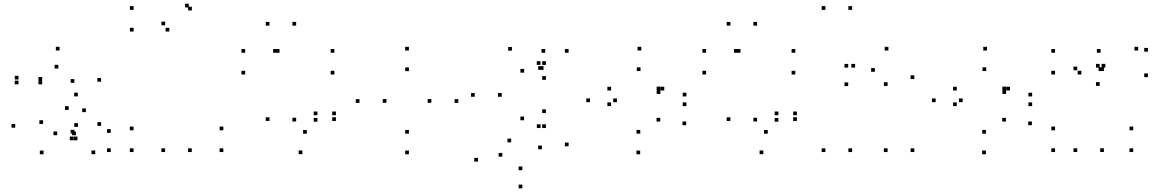

<svg xmlns="http://www.w3.org/2000/svg" viewBox="-20 -808 6240 1033"><path d="M79.4 -380.1V-400.1H59.4V-380.1ZM79.4 -354.2V-374.2H59.4V-354.2ZM206.8 -354.2V-374.2H186.8V-354.2ZM206.9 -373.7V-393.7H186.9V-373.7ZM293.9 -439.3V-459.3H273.9V-439.3ZM380.2 -362.5V-382.5H360.2V-362.5ZM380.2 -89.7V-109.7H360.2V-89.7ZM388.2 -80.3V-100.3H368.2V-80.3ZM492.3 21.5V1.5H472.3V21.5ZM575.8 10V-10H555.8V10ZM575.8 -93.2V-113.2H555.8V-93.2ZM523.9 -130.8V-150.8H503.9V-130.8ZM523.9 -368.4V-388.4H503.9V-368.4ZM300.5 -536.2V-556.2H280.5V-536.2ZM398.8 -289.5V-309.5H378.8V-289.5ZM61.9 -121V-141H41.9V-121ZM214.3 22V2H194.3V22ZM375.6 -53.2V-73.2H355.6V-53.2ZM396.8 -53.2V-73.2H376.8V-53.2ZM399.5 -125.5V-145.5H379.5V-125.5ZM287.6 -80.6V-100.6H267.6V-80.6ZM211.8 -141.1V-161.1H191.8V-141.1ZM349.7 -216.6V-236.6H329.7V-216.6ZM442.3 -204.8V-224.8H422.3V-204.8Z M1181.5 10V-10H1161.5V10ZM1181.5 -107V-127H1161.5V-107ZM698.5 -107V-127H678.5V-107ZM698.5 10V-10H678.5V10ZM1012.2 -751.8V-771.8H992.2V-751.8ZM995.7 -767.9V-787.9H975.7V-767.9ZM698.9 -755V-775H678.9V-755ZM698.9 -638.3V-658.3H678.9V-638.3ZM891.1 -638.3V-658.3H871.1V-638.3ZM868.6 -671.7V-691.7H848.6V-671.7ZM868.2 10V-10H848.2V10ZM1011.8 10V-10H991.8V10Z M1606.8 21.5V1.5H1586.8V21.5ZM1787.4 -157.2V-177.2H1767.4V-157.2ZM1787.4 -188V-208H1767.4V-188ZM1687.8 -188V-208H1667.8V-188ZM1687.8 -153.2V-173.2H1667.8V-153.2ZM1630.7 -88.6V-108.6H1610.7V-88.6ZM1573.3 -154.4V-174.4H1553.3V-154.4ZM1573.3 -670.1V-690.1H1553.3V-670.1ZM1429.7 -670.1V-690.1H1409.7V-670.1ZM1429.7 -157V-177H1409.7V-157ZM1469.4 -524.2V-544.2H1449.4V-524.2ZM1299 -524.2V-544.2H1279V-524.2ZM1299 -407.2V-427.2H1279V-407.2ZM1779 -407.2V-427.2H1759V-407.2ZM1779 -524.2V-544.2H1759V-524.2ZM1483.9 -524.2V-544.2H1463.9V-524.2Z M2180 -536.2V-556.2H2160V-536.2ZM1914.2 -254.6V-274.6H1894.2V-254.6ZM2180 22V2H2160V22ZM2445.8 -254.6V-274.6H2425.8V-254.6ZM2180 -88.9V-108.9H2160V-88.9ZM2059.2 -255V-275H2039.2V-255ZM2180 -425.2V-445.2H2160V-425.2ZM2300.8 -255V-275H2280.8V-255Z M2730.2 -42.2V-62.2H2710.2V-42.2ZM2888.4 -119.2V-139.2H2868.4V-119.2ZM2917.1 -119.2V-139.2H2897.1V-119.2ZM2917.1 -199.8V-219.8H2897.1V-199.8ZM2799.7 -160.9V-180.9H2779.7V-160.9ZM2679.2 -287.4V-307.4H2659.2V-287.4ZM2800 -417.1V-437.1H2780V-417.1ZM2917.1 -378.5V-398.5H2897.1V-378.5ZM2917.1 -458.8V-478.8H2897.1V-458.8ZM2887.9 -458.8V-478.8H2867.9V-458.8ZM2734.2 -535.3V-555.3H2714.2V-535.3ZM2534.2 -287.4V-307.4H2514.2V-287.4ZM3039.2 -524.2V-544.2H3019.2V-524.2ZM2913.3 -524.2V-544.2H2893.3V-524.2ZM2904.2 -432.1V-452.1H2884.2V-432.1ZM2895.5 -432.1V-452.1H2875.5V-432.1ZM2895.5 -4.9V-24.9H2875.5V-4.9ZM2790.3 107.7V87.7H2770.3V107.7ZM2682.6 34.8V14.8H2662.6V34.8ZM2551.7 61.4V41.4H2531.7V61.4ZM2790.3 205.3V185.3H2770.3V205.3ZM3039.2 -20.9V-40.9H3019.2V-20.9Z M3424.2 22V2H3404.2V22ZM3671.8 -134.4V-154.4H3651.8V-134.4ZM3532.2 -154V-174H3512.2V-154ZM3424.6 -88.9V-108.9H3404.6V-88.9ZM3299.2 -258.3V-278.3H3279.2V-258.3ZM3426.1 -425.7V-445.7H3406.1V-425.7ZM3533 -322V-342H3513V-322ZM3533 -302.6V-322.6H3513V-302.6ZM3553.9 -321.2V-341.2H3533.9V-321.2ZM3267.8 -321.2V-341.2H3247.8V-321.2ZM3267.8 -237.1V-257.1H3247.8V-237.1ZM3673.1 -237.1V-257.1H3653.1V-237.1ZM3673.1 -289.2V-309.2H3653.1V-289.2ZM3430.2 -536.2V-556.2H3410.2V-536.2ZM3154.2 -258.3V-278.3H3134.2V-258.3Z M4086.8 21.5V1.5H4066.8V21.5ZM4267.4 -157.2V-177.2H4247.4V-157.2ZM4267.4 -188V-208H4247.4V-188ZM4167.8 -188V-208H4147.8V-188ZM4167.8 -153.2V-173.2H4147.8V-153.2ZM4110.7 -88.6V-108.6H4090.7V-88.6ZM4053.3 -154.4V-174.4H4033.3V-154.4ZM4053.3 -670.1V-690.1H4033.3V-670.1ZM3909.7 -670.1V-690.1H3889.7V-670.1ZM3909.7 -157V-177H3889.7V-157ZM3949.4 -524.2V-544.2H3929.4V-524.2ZM3779 -524.2V-544.2H3759V-524.2ZM3779 -407.2V-427.2H3759V-407.2ZM4259 -407.2V-427.2H4239V-407.2ZM4259 -524.2V-544.2H4239V-524.2ZM3963.9 -524.2V-544.2H3943.9V-524.2Z M4564.5 -755V-775H4544.5V-755ZM4420.8 -755V-775H4400.8V-755ZM4420.8 10V-10H4400.8V10ZM4564.5 10V-10H4544.5V10ZM4899.2 -382.7V-402.7H4879.2V-382.7ZM4759.8 -536.1V-556.1H4739.8V-536.1ZM4580.6 -444.2V-464.2H4560.6V-444.2ZM4543.5 -444.2V-464.2H4523.5V-444.2ZM4543.5 -344.8V-364.8H4523.5V-344.8ZM4687 -421.8V-441.8H4667V-421.8ZM4755.5 -345.6V-365.6H4735.5V-345.6ZM4755.5 10V-10H4735.5V10ZM4899.2 10V-10H4879.2V10Z M5284.2 22V2H5264.2V22ZM5531.8 -134.4V-154.4H5511.8V-134.4ZM5392.2 -154V-174H5372.2V-154ZM5284.6 -88.9V-108.9H5264.6V-88.9ZM5159.2 -258.3V-278.3H5139.2V-258.3ZM5286.1 -425.7V-445.7H5266.1V-425.7ZM5393 -322V-342H5373V-322ZM5393 -302.6V-322.6H5373V-302.6ZM5413.9 -321.2V-341.2H5393.9V-321.2ZM5127.8 -321.2V-341.2H5107.8V-321.2ZM5127.8 -237.1V-257.1H5107.8V-237.1ZM5533.1 -237.1V-257.1H5513.1V-237.1ZM5533.1 -289.2V-309.2H5513.1V-289.2ZM5290.2 -536.2V-556.2H5270.2V-536.2ZM5014.2 -258.3V-278.3H4994.2V-258.3Z M5656.4 -524.2V-544.2H5636.4V-524.2ZM5656.4 -407.2V-427.2H5636.4V-407.2ZM5798.1 -407.2V-427.2H5778.1V-407.2ZM5775.6 -429.7V-449.7H5755.6V-429.7ZM5775.6 9.8V-10.2H5755.6V9.8ZM5919.2 9.8V-10.2H5899.2V9.8ZM5919.2 -425.8V-445.8H5899.2V-425.8ZM5910.6 -425.8V-445.8H5890.6V-425.8ZM5901.4 -524.2V-544.2H5881.4V-524.2ZM6156.1 -530.2V-550.2H6136.1V-530.2ZM6103.6 -536.1V-556.1H6083.6V-536.1ZM5926.8 -444.3V-464.3H5906.8V-444.3ZM5896.6 -444.3V-464.3H5876.6V-444.3ZM5896.6 -346V-366H5876.6V-346ZM6156.1 -392.9V-412.9H6136.1V-392.9ZM6076.8 10V-10H6056.8V10ZM6076.8 -107V-127H6056.8V-107ZM5656.4 -107V-127H5636.4V-107ZM5656.4 10V-10H5636.4V10Z"/></svg>

Font: Monaspace Neon Dots Var
Style: Regular
Weight: 400
Designer: Riley Cran and the Lettermatic Team
Version: Version 1.100 (Monaspace Neon Dots)